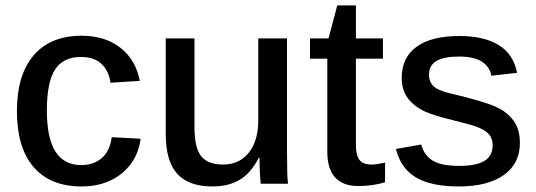

<svg xmlns="http://www.w3.org/2000/svg" viewBox="-20 -668 1948 698"><path d="M276.9 9.8Q162.6 9.8 102.1 -60.8Q41.5 -131.3 41.5 -263.7Q41.5 -396 102.5 -467Q163.6 -538.1 276.9 -538.1Q361.8 -538.1 417.7 -494.4Q473.6 -450.7 488.3 -374L381.8 -367.2Q375.5 -410.2 349.1 -435.5Q322.8 -460.9 273.9 -460.9Q210 -460.9 180.2 -415.3Q150.4 -369.6 150.4 -266.6Q150.4 -166 181.6 -116.9Q212.9 -67.9 275.4 -67.9Q319.8 -67.9 349.6 -93Q379.4 -118.2 386.2 -169.4L491.2 -163.6Q484.4 -110.8 455.6 -72Q426.8 -33.2 381.1 -11.7Q335.4 9.8 276.9 9.8Z M921.4 -95.2Q892.1 -38.6 851.6 -14.4Q811 9.8 752 9.8Q666 9.8 624.3 -36.1Q582.5 -82 582.5 -181.6V-528.3H687V-206.1Q687 -130.4 711.4 -100.1Q735.8 -69.8 791 -69.8Q850.1 -69.8 884.5 -113Q918.9 -156.2 918.9 -230V-528.3H1023.4V-114.7Q1023.4 -72.8 1024.2 -43.9Q1024.9 -15.1 1026.9 0H927.7Q926.3 -13.2 925 -35.6Q923.8 -58.1 923.3 -95.2Z M1379.9 -5.4Q1335 8.3 1282.2 8.3Q1227.1 8.3 1198.5 -22.7Q1169.9 -53.7 1169.9 -115.7V-454.6H1106.9V-528.3H1174.3L1206.1 -648.4H1273.9V-528.3H1372.1V-454.6H1273.9V-141.1Q1273.9 -102.5 1287.1 -86.2Q1300.3 -69.8 1331.1 -69.8Q1346.7 -69.8 1379.9 -76.7Z M1870.1 -148.9Q1870.1 -73.2 1811.5 -31.7Q1752.9 9.8 1648.4 9.8Q1546.4 9.8 1491.5 -23.4Q1436.5 -56.6 1419.4 -126.5L1511.2 -142.6Q1522.5 -102.1 1554.2 -83.5Q1585.9 -64.9 1648.4 -64.9Q1712.4 -64.9 1741.7 -83.5Q1771 -102.1 1771 -140.1Q1771 -169.4 1749.8 -187.3Q1728.5 -205.1 1679.7 -217.3Q1628.9 -230 1596.4 -238.8Q1564 -247.6 1544.7 -254.6Q1525.4 -261.7 1513.7 -268.1Q1478.5 -287.1 1459.5 -315.4Q1440.4 -343.8 1440.4 -385.3Q1440.4 -458.5 1494.1 -497.8Q1547.9 -537.1 1649.4 -537.1Q1739.3 -537.1 1792.7 -504.4Q1846.2 -471.7 1859.9 -403.3L1766.6 -392.6Q1759.8 -426.8 1730.7 -444.6Q1701.7 -462.4 1649.4 -462.4Q1593.3 -462.4 1566.4 -446.3Q1539.6 -430.2 1539.6 -396Q1539.6 -370.6 1556.4 -354.5Q1573.2 -338.4 1618.7 -328.1Q1679.7 -314 1732.7 -297.9Q1785.6 -281.7 1811 -264.2Q1839.4 -244.6 1854.7 -217Q1870.1 -189.5 1870.1 -148.9Z"/></svg>

Font: Arimo Medium
Style: Regular
Weight: 500
Designer: Steve Matteson
Foundry: Monotype Imaging Inc.
Version: Version 1.33